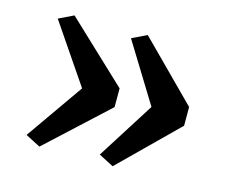

<svg xmlns="http://www.w3.org/2000/svg" viewBox="-79 -662 852 723"><g transform="rotate(15 347.0 -300.0)"><path d="M413.5 -556 634 -334.5V-261.5L413.5 -44.5L355.5 -74.5L497 -298L355.5 -528ZM128 -556 363 -334.5V-261.5L128 -44.5L70 -74.5L226.5 -298L70 -528Z"/></g></svg>

Font: Merriweather 20pt
Style: Bold
Weight: 700
Version: Version 2.100